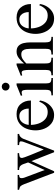

<svg xmlns="http://www.w3.org/2000/svg" viewBox="760 -1386 640 2201"><g transform="rotate(-90 1080.5 -286.0)"><path d="M645.5 -404.3V-387.7Q624.5 -384.8 610.4 -370.8Q596.2 -356.9 588.4 -336.9L453.6 13.7H435.5L333.5 -246.1L217.3 13.7H200.2L69.8 -327.6Q59.1 -356 47.9 -369.1Q36.6 -382.3 4.9 -387.7V-404.3H175.3V-387.7Q160.6 -387.7 149.4 -382.8Q138.2 -377.9 138.2 -359.9Q138.2 -343.8 144 -327.6L231.4 -94.7L318.4 -284.2Q308.1 -312 300.8 -335.2Q293.5 -358.4 278.8 -372.8Q264.2 -387.2 231.4 -387.7V-404.3H424.8V-387.7Q405.3 -386.7 387.5 -381.8Q369.6 -377 369.6 -352.5Q369.6 -346.7 378.2 -322.8Q386.7 -298.8 399.9 -265.9Q413.1 -232.9 427 -199.5Q440.9 -166 451.9 -139.9Q462.9 -113.8 466.8 -104.5L550.8 -327.6Q554.7 -336.9 557.4 -346.4Q560.1 -356 560.1 -366.2Q560.1 -381.3 544.4 -384.5Q528.8 -387.7 517.6 -387.7V-404.3Z M1015.1 -157.2 1028.3 -147.5Q1022.5 -106 1000 -69.1Q977.5 -32.2 942.4 -9.3Q907.2 13.7 862.8 13.7Q804.7 13.7 765.4 -17.3Q726.1 -48.3 706.1 -96.9Q686 -145.5 686 -198.2Q686 -256.3 706.5 -306.2Q727.1 -356 768.6 -386.2Q810.1 -416.5 873.5 -416.5Q946.8 -416.5 987.5 -369.9Q1028.3 -323.2 1028.3 -252H749Q749 -208.5 764.6 -163.8Q780.3 -119.1 813 -89.4Q845.7 -59.6 896.5 -59.6Q942.9 -59.6 970.9 -87.6Q999 -115.7 1015.1 -157.2ZM749 -277.3H936Q936 -304.2 927 -328.9Q918 -353.5 898.7 -369.1Q879.4 -384.8 848.6 -384.8Q803.2 -384.8 777.8 -351.6Q752.4 -318.4 749 -277.3Z M1232.4 -542.5Q1232.4 -523.9 1219.5 -510.5Q1206.5 -497.1 1187.5 -497.1Q1168.9 -497.1 1155.8 -510Q1142.6 -522.9 1142.6 -542.5Q1142.6 -561.5 1155.8 -574Q1168.9 -586.4 1187.5 -586.4Q1206.1 -586.4 1219.2 -573.5Q1232.4 -560.5 1232.4 -542.5ZM1286.1 0H1087.9V-17.1Q1127.4 -17.1 1139.2 -30.5Q1150.9 -43.9 1150.9 -82.5V-298.8Q1150.9 -318.8 1146 -338.6Q1141.1 -358.4 1119.6 -358.4Q1112.8 -358.4 1104.5 -356.2Q1096.2 -354 1087.9 -351.6L1082 -367.2L1204.6 -416.5H1224.1V-82.5Q1224.1 -43.9 1235.4 -30.5Q1246.6 -17.1 1286.1 -17.1Z M1757.8 0H1555.2V-17.1Q1585.9 -17.1 1599.9 -23.4Q1613.8 -29.8 1617.4 -46.1Q1621.1 -62.5 1621.1 -91.3V-256.8Q1621.1 -279.8 1617.7 -304.2Q1614.3 -328.6 1600.8 -345.5Q1587.4 -362.3 1557.6 -362.3Q1525.9 -362.3 1499.5 -344.2Q1473.1 -326.2 1453.1 -304.7V-91.3Q1453.1 -63 1456.8 -46.9Q1460.4 -30.8 1474.4 -23.9Q1488.3 -17.1 1518.6 -17.1V0H1317.4V-17.1Q1347.2 -17.1 1359.9 -24.9Q1372.6 -32.7 1375.7 -49.3Q1378.9 -65.9 1378.9 -91.3V-277.8Q1378.9 -308.1 1373.5 -333.3Q1368.2 -358.4 1347.7 -358.4Q1340.3 -358.4 1332.5 -356.2Q1324.7 -354 1317.4 -351.6L1311.5 -367.2L1435.1 -416.5H1453.1V-331.1Q1477.5 -361.3 1512.2 -388.9Q1546.9 -416.5 1588.4 -416.5Q1632.3 -416.5 1655.3 -393.6Q1678.2 -370.6 1686.3 -335.7Q1694.3 -300.8 1694.3 -264.2V-91.3Q1694.3 -52.7 1704.1 -34.9Q1713.9 -17.1 1757.8 -17.1Z M2121.1 -157.2 2134.3 -147.5Q2128.4 -106 2106 -69.1Q2083.5 -32.2 2048.3 -9.3Q2013.2 13.7 1968.8 13.7Q1910.6 13.7 1871.3 -17.3Q1832 -48.3 1812 -96.9Q1792 -145.5 1792 -198.2Q1792 -256.3 1812.5 -306.2Q1833 -356 1874.5 -386.2Q1916 -416.5 1979.5 -416.5Q2052.7 -416.5 2093.5 -369.9Q2134.3 -323.2 2134.3 -252H1855Q1855 -208.5 1870.6 -163.8Q1886.2 -119.1 1918.9 -89.4Q1951.7 -59.6 2002.4 -59.6Q2048.8 -59.6 2076.9 -87.6Q2105 -115.7 2121.1 -157.2ZM1855 -277.3H2042Q2042 -304.2 2033 -328.9Q2023.9 -353.5 2004.6 -369.1Q1985.4 -384.8 1954.6 -384.8Q1909.2 -384.8 1883.8 -351.6Q1858.4 -318.4 1855 -277.3Z"/></g></svg>

Font: Scheherazade New Rohingya
Style: Regular
Weight: 400
Designer: SIL International
Foundry: SIL International
Version: Version 3.000 ; LngRng